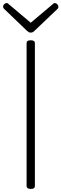

<svg xmlns="http://www.w3.org/2000/svg" viewBox="-22 -1215 400 1249"><path d="M178 14Q164 14 157.5 9Q151 4 151 -5V-934Q151 -944 157.5 -948.5Q164 -953 178 -953Q191 -953 198 -948.5Q205 -944 205 -934V-5Q205 4 199 9Q193 14 178 14ZM335 -1195Q343 -1195 350.5 -1187.5Q358 -1180 358 -1171Q358 -1168 357 -1165Q356 -1162 353 -1158L203 -1015Q198 -1010 192.5 -1006.5Q187 -1003 178 -1003Q169 -1003 164 -1006.5Q159 -1010 153 -1015L3 -1159Q0 -1163 -1 -1166.5Q-2 -1170 -2 -1172Q-2 -1181 5.5 -1188Q13 -1195 20 -1195Q26 -1195 29.5 -1192.5Q33 -1190 37 -1186L178 -1067L319 -1186Q323 -1190 326.5 -1192.5Q330 -1195 335 -1195Z"/></svg>

Font: Playwrite US Modern ExtraLight
Style: Regular
Weight: 250
Designer: Veronika Burian, José Scaglione
Foundry: TypeTogether
Version: Version 1.003